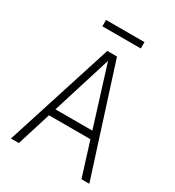

<svg xmlns="http://www.w3.org/2000/svg" viewBox="-202 -980 1004 1099"><g transform="rotate(30 300.0 -430.0)"><path d="M41 0 268 -710H332L559 0H507L437 -224H163L93 0ZM300 -663 178 -272H422ZM173 -818V-860H427V-818Z"/></g></svg>

Font: Geist Mono UltraLight
Style: Regular
Weight: 200
Monospace: yes
Designer: Basement.studio, Andrés Briganti, Mateo Zaragoza
Foundry: Basement.studio, Vercel, Andrés Briganti, Guido Ferreyra, Mateo Zaragoza
Version: Version 1.400; ttfautohint (v1.8.4.7-5d5b)